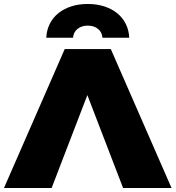

<svg xmlns="http://www.w3.org/2000/svg" viewBox="-39 -947 884 967"><path d="M221 0H-19L287 -700H519L825 0H581L401 -468ZM194 -757Q196 -796 212 -827.5Q228 -859 255.5 -881Q283 -903 320.5 -915Q358 -927 403 -927Q448 -927 485.5 -915Q523 -903 550.5 -881Q578 -859 594 -827.5Q610 -796 612 -757H477Q475 -785 454.5 -801.5Q434 -818 403 -818Q372 -818 351.5 -801.5Q331 -785 329 -757Z"/></svg>

Font: Montserrat-Alt1 Black
Style: Regular
Weight: 900
Designer: Differentunic
Foundry: Differentunic
Version: Version 7.222